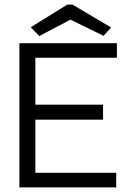

<svg xmlns="http://www.w3.org/2000/svg" viewBox="-20 -811 590 831"><path d="M64 0V-624H486V-561H133V-358H426V-293H133V-63H483V0ZM150 -655 113 -693 271 -791H294L461 -692L428 -656L285 -726Z"/></svg>

Font: Inconsolata SemiExpanded
Style: Regular
Weight: 400
Width: 6
Monospace: yes
Designer: Raph Levien, Cyreal, Brenton Simpson
Foundry: Raph Levien, Cyreal, Google
Version: Version 3.000; ttfautohint (v1.8.2.53-6de2)